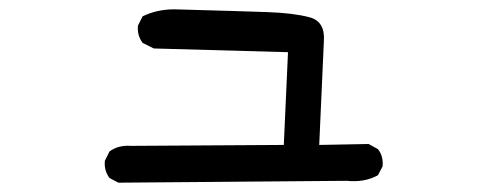

<svg xmlns="http://www.w3.org/2000/svg" viewBox="-20 -425 1040 412"><path d="M234 -33 215 -43Q203 -59 205 -80L215 -100Q234 -114 261 -112L589 -114L598 -313L310 -321L286 -333Q274 -349 276 -370L286 -390Q317 -405 354 -405Q499 -401 554.5 -399Q610 -397 644 -388Q678 -379 675 -337L665 -114L771 -116L791 -105Q803 -90 801 -68L791 -49Q762 -33 724 -37Z"/></svg>

Font: Kosefont JP
Style: Regular
Weight: 400
Designer: Nozomi Seto 瀬戸のぞみ
Version: Version 3.00;June 19, 2020